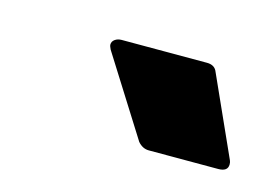

<svg xmlns="http://www.w3.org/2000/svg" viewBox="-36 -756 335 235"><g transform="rotate(15 131.5 -639.0)"><path d="M263 -587Q263 -578 251 -578H163Q155 -578 149 -585L86 -685Q84 -689 84 -691Q84 -695 87.5 -697.5Q91 -700 96 -700H204Q214 -700 217 -692L262 -592Q263 -590 263 -587Z"/></g></svg>

Font: Barlow Condensed ExtraBold
Style: Italic
Weight: 800
Width: 3
Italic angle: -7°
Designer: Jeremy Tribby
Foundry: Tribby Type
Version: Version 1.408